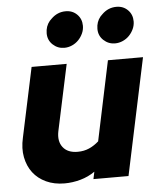

<svg xmlns="http://www.w3.org/2000/svg" viewBox="-54 -813 714 867"><g transform="rotate(-5 303.0 -379.0)"><path d="M23 0ZM260 -529Q244 -454 228 -379Q212 -304 196 -229Q187 -184 208.5 -156.5Q230 -129 275 -129Q304 -129 327.5 -139.5Q351 -150 371 -168Q390 -259 409 -348.5Q428 -438 447 -529H606Q578 -396 550 -264.5Q522 -133 494 0H335Q337 -8 338.5 -16.5Q340 -25 342 -33Q312 -12 276 -2Q240 8 204 8Q157 8 120.5 -9Q84 -26 61.5 -55.5Q39 -85 31 -125.5Q23 -166 34 -214Q51 -293 67.5 -371.5Q84 -450 101 -529ZM256 -602Q226 -602 204 -622.5Q182 -643 182 -674Q182 -706 201 -729L210 -738Q238 -766 276 -766Q307 -766 327.5 -745.5Q348 -725 348 -694Q348 -676 340.5 -659.5Q333 -643 320.5 -630Q308 -617 291 -609.5Q274 -602 256 -602ZM486 -602Q456 -602 434 -622.5Q412 -643 412 -674Q412 -706 431 -729L440 -738Q468 -766 506 -766Q537 -766 557.5 -745.5Q578 -725 578 -694Q578 -676 570.5 -659.5Q563 -643 550.5 -630Q538 -617 521 -609.5Q504 -602 486 -602Z"/></g></svg>

Font: Rosa Sans Black
Style: Italic
Weight: 900
Italic angle: -12°
Designer: Pentagram / MCKL
Foundry: Pentagram / MCKL
Version: Version 1.005;September 16, 2019;FontCreator 11.5.0.2425 64-